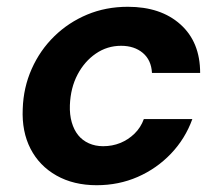

<svg xmlns="http://www.w3.org/2000/svg" viewBox="-20 -534 649 566"><path d="M265 12Q197 12 146.5 -16.5Q96 -45 70 -95.5Q44 -146 47 -213Q49 -276 73.5 -331Q98 -386 140 -427Q182 -468 237 -491Q292 -514 357 -514Q454 -514 512 -462Q570 -410 570 -319H428Q426 -357 401 -378Q376 -399 337 -399Q296 -399 262.5 -376Q229 -353 208.5 -314Q188 -275 186 -224Q185 -196 191.5 -173.5Q198 -151 210.5 -135.5Q223 -120 242 -111.5Q261 -103 284 -103Q311 -103 334.5 -112.5Q358 -122 376.5 -140Q395 -158 404 -183H547Q526 -125 484 -81Q442 -37 386 -12.5Q330 12 265 12Z"/></svg>

Font: DM Sans 16pt
Style: Bold Italic
Weight: 700
Italic angle: -10°
Version: Version 4.004;gftools[0.9.30]